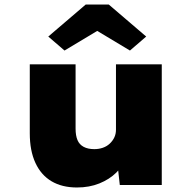

<svg xmlns="http://www.w3.org/2000/svg" viewBox="-20 -820 860 851"><path d="M321 11Q255 11 208.5 -16.5Q162 -44 137 -98Q112 -152 112 -229V-535H315V-250Q315 -219 323.5 -199Q332 -179 351 -169Q370 -159 398 -159Q418 -159 435.5 -165Q453 -171 466 -183Q479 -195 486.5 -210.5Q494 -226 494 -245V-535H697V0H511L499 -108L537 -120Q526 -85 495.5 -55Q465 -25 420.5 -7Q376 11 321 11ZM266 -596 194 -658 360 -800H462L628 -658L556 -596L396 -692H426Z"/></svg>

Font: Lexend Exa Black
Style: Regular
Weight: 900
Designer: Bonnie Shaver-Troup, Thomas Jockin
Foundry: Lexend
Version: Version 1.007